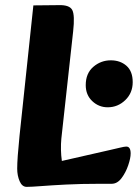

<svg xmlns="http://www.w3.org/2000/svg" viewBox="-20 -716 542 748"><path d="M84 12Q66 12 56.5 -10Q47 -32 47 -59Q47 -98 56 -186L110 -695L210 -696Q251 -697 261.5 -677Q272 -657 265 -594L219 -176Q217 -155 217.5 -132.5Q218 -110 221 -89L410 -132Q428 -136 446.5 -140.5Q465 -145 472 -145Q489 -145 489 -118Q489 -100 479.5 -72Q470 -44 453.5 -22Q437 0 415 0H370Q295 0 237 3Q179 6 140.5 9Q102 12 84 12ZM399.5 -298Q365 -298 339.5 -322Q314 -346 314 -384.4Q314 -430.2 343.5 -455.6Q373 -481 411.8 -481Q448.2 -481 472.6 -459.8Q497 -438.5 497 -396Q497 -353.8 468 -325.9Q439 -298 399.5 -298Z"/></svg>

Font: Alkatra
Style: Regular
Weight: 400
Designer: Suman Bhandary
Version: Version 1.100;gftools[0.9.22]